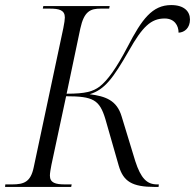

<svg xmlns="http://www.w3.org/2000/svg" viewBox="-41 -738 770 758"><path d="M-21 0H240L242 -10H216C178 -10 156 -16 156 -45C156 -55 159 -71 162 -87L220 -358C327 -358 352 -344 375 -268L428 -83C446 -22 480 0 570 0H585L586 -10H579C539 -10 515 -34 493 -102L439 -279C420 -342 376 -358 313 -366C372 -384 405 -428 468 -538C521 -632 555 -665 609 -665C648 -665 664 -637 664 -609C688 -610 709 -628 709 -661C709 -693 686 -718 635 -718C560 -718 519 -662 463 -554C418 -468 384 -421 352 -396C326 -377 298 -368 222 -368L276 -625C291 -694 316 -704 357 -704H390L392 -714H130L128 -704H155C193 -704 215 -698 215 -669C215 -661 213 -647 209 -627L92 -77C80 -20 54 -10 7 -10H-20Z"/></svg>

Font: Noto Serif Display Light
Style: Italic
Weight: 300
Italic angle: -12°
Designer: Monotype Design Team
Foundry: Monotype Imaging Inc.
Version: Version 2.009